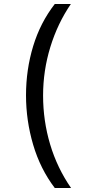

<svg xmlns="http://www.w3.org/2000/svg" viewBox="-20 -812 459 967"><path d="M256 135Q183 39 147 -83Q111 -205 111 -332Q111 -461 147 -579.5Q183 -698 256 -792H337Q270 -694 233.5 -575Q197 -456 197 -331Q197 -204 232.5 -85Q268 34 338 135Z"/></svg>

Font: umalayalam05
Style: Book
Weight: 400
Designer: Jelle Bosma - Monotype Design Team
Foundry: Monotype Imaging Inc.
Version: Version 2.003